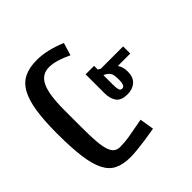

<svg xmlns="http://www.w3.org/2000/svg" viewBox="-123 -851 1104 1104"><g transform="rotate(45 429.0 -299.5)"><path d="M424 12Q317 12 244 0.5Q171 -11 126 -36.5Q81 -62 61.5 -103.5Q42 -145 42 -205Q42 -285 83 -384L160 -361Q141 -321 131 -287.5Q121 -254 121 -225Q121 -166 176.5 -139.5Q232 -113 358 -113H498Q567 -113 612.5 -116.5Q658 -120 685 -129Q712 -138 723.5 -153Q735 -168 735 -191Q735 -207 733 -231.5Q731 -256 723 -297L707 -384L794 -398L808 -311Q813 -273 816 -242.5Q819 -212 819 -191Q819 -132 800 -93Q781 -54 735.5 -31Q690 -8 614 2Q538 12 424 12ZM299 -414H329L338 -430V-611H396V-510Q407 -518 422.5 -523Q438 -528 459 -528Q505 -528 528 -502Q551 -476 551 -436Q551 -383 523 -364Q495 -345 452 -345H299ZM375 -416 376 -414H452Q478 -414 492 -418Q506 -422 506 -436Q506 -448 494 -453.5Q482 -459 465 -459H450Q420 -459 406.5 -452.5Q393 -446 382 -429Z"/></g></svg>

Font: IBM Plex Sans Arabic Medium
Style: Regular
Weight: 500
Designer: Mike Abbink, Paul van der Laan, Pieter van Rosmalen, Wael Morcos, Khajak Apelian
Foundry: Bold Monday
Version: Version 1.1